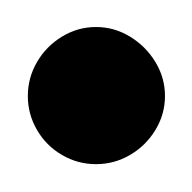

<svg xmlns="http://www.w3.org/2000/svg" viewBox="-20 -1220 140 140"><path d="M0.3 -1150Q0.3 -1136.7 7 -1125.2Q13.7 -1113.7 25.2 -1107Q36.7 -1100.3 50 -1100.3Q63.3 -1100.3 74.8 -1107Q86.3 -1113.7 93.3 -1125.2Q100.3 -1136.7 100.3 -1150Q100.3 -1163.3 93.3 -1174.8Q86.3 -1186.3 74.8 -1193.3Q63.3 -1200.3 50 -1200.3Q36.7 -1200.3 25.2 -1193.3Q13.7 -1186.3 7 -1174.8Q0.3 -1163.3 0.3 -1150Z"/></svg>

Font: Linefont Thin
Style: Regular
Weight: 100
Monospace: yes
Version: Version 3.002;gftools[0.9.33]